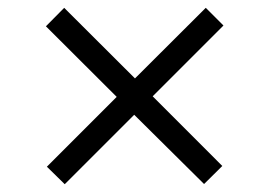

<svg xmlns="http://www.w3.org/2000/svg" viewBox="-20 -575 706 498"><path d="M282.7 -323.7 99.1 -506.8 146.5 -554.7 330.1 -371.6 513.7 -554.7 559.6 -508.8 376 -325.2 556.6 -144.5 509.3 -97.7 328.1 -277.3 147.9 -97.2 101.6 -142.6Z"/></svg>

Font: Armata
Style: Regular
Weight: 400
Designer: Viktoriya Grabowska
Foundry: Viktoriya Grabowska
Version: Version 1.002